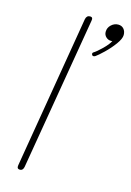

<svg xmlns="http://www.w3.org/2000/svg" viewBox="-119 -852 619 904"><g transform="rotate(15 190.0 -400.5)"><path d="M59 -27 184 -773Q188 -792 205 -792Q220 -792 216 -773L90 -27Q86 -9 72 -9Q56 -9 59 -27ZM380 -748Q380 -730 360 -702.5Q340 -675 314.5 -650.5Q289 -626 277 -618Q272 -615 268 -615Q264 -615 261.5 -618Q259 -621 259 -626Q259 -629 263 -632Q278 -641 302.5 -665Q327 -689 336 -707Q334 -706 329 -706Q315 -706 304.5 -716Q294 -726 294 -741Q294 -761 309 -775Q324 -789 343 -789Q360 -789 370 -777.5Q380 -766 380 -748Z"/></g></svg>

Font: Mali ExtraLight
Style: Italic
Weight: 275
Italic angle: -10°
Version: Version 1.000; ttfautohint (v1.6)